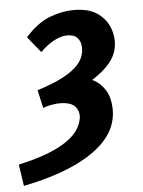

<svg xmlns="http://www.w3.org/2000/svg" viewBox="-82 -473 527 708"><g transform="rotate(-5 181.0 -119.0)"><path d="M59 -151Q119 -170 155.5 -189.5Q192 -209 211 -230Q230 -251 234 -274Q237 -287 235 -303Q233 -319 221.5 -331Q210 -343 185 -343Q163 -343 137 -329.5Q111 -316 85 -290L37 -349Q82 -399 127.5 -416.5Q173 -434 218 -434Q275 -434 307.5 -409.5Q340 -385 351.5 -349Q363 -313 355 -278Q349 -250 327 -224.5Q305 -199 268.5 -175Q232 -151 183 -128Q134 -105 74 -84ZM-22 196 -34 116Q73 93 133.5 56.5Q194 20 204 -30Q210 -56 194.5 -76Q179 -96 135 -96Q125 -96 109 -93.5Q93 -91 73 -85L138 -177Q152 -182 165 -183Q178 -184 191 -184Q253 -184 284.5 -158Q316 -132 324.5 -94Q333 -56 325 -20Q314 30 270 71.5Q226 113 152 144.5Q78 176 -22 196Z"/></g></svg>

Font: Ysabeau
Style: Bold Italic
Weight: 700
Italic angle: -12°
Designer: Christian Thalmann (Catharsis Fonts)
Version: Version 2.002